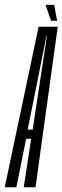

<svg xmlns="http://www.w3.org/2000/svg" viewBox="-60 -788 263 808"><path d="M-40 0H9L50 -204H71L40 0H89.5L183 -675.5H102.5ZM56.5 -242.5 135.5 -637H137.5L77.5 -242.5ZM155 -700.5H180.5L168 -767.5H131.5Z"/></svg>

Font: Anybody UltraCondensed Light
Style: Italic
Weight: 300
Width: 1
Italic angle: -10°
Version: Version 1.113;gftools[0.9.25]